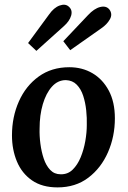

<svg xmlns="http://www.w3.org/2000/svg" viewBox="-20 -803 557 834"><path d="M281 -511Q337 -511 381.5 -485Q426 -459 452.5 -409.5Q479 -360 479 -289Q479 -210 449 -141.5Q419 -73 363.5 -31Q308 11 230 11Q163 11 119 -19.5Q75 -50 53.5 -101.5Q32 -153 32 -215Q32 -295 62 -362.5Q92 -430 148 -470.5Q204 -511 281 -511ZM266 -455Q231 -455 205.5 -426.5Q180 -398 166 -350.5Q152 -303 152 -245Q151 -213 155.5 -178.5Q160 -144 170 -114Q180 -84 198 -65Q216 -46 243 -46Q274 -45 295.5 -66Q317 -87 330.5 -120Q344 -153 350.5 -190Q357 -227 357 -260Q358 -290 354.5 -323.5Q351 -357 341.5 -386.5Q332 -416 313.5 -435Q295 -454 266 -455ZM138 -582 102 -616 193 -740Q214 -770 239 -779Q264 -788 279 -774Q296 -759 289 -735Q282 -711 257 -689ZM285 -585 255 -624 362 -737Q389 -766 415 -772.5Q441 -779 455 -762Q470 -742 457.5 -719.5Q445 -697 420 -680Z"/></svg>

Font: Lora SemiBold
Style: Italic
Weight: 600
Italic angle: -3°
Designer: Olga Karpushina, Alexei Vanyashin (Cyrillic)
Foundry: Cyreal
Version: Version 3.011; ttfautohint (v1.8.4.7-5d5b)